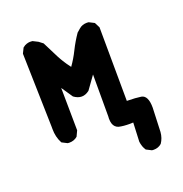

<svg xmlns="http://www.w3.org/2000/svg" viewBox="-107 -517 713 750"><g transform="rotate(-20 250.0 -142.0)"><path d="M354.5 11.7Q326.7 11.7 308.6 7.3Q300.8 4.9 295.4 -0.5Q284.2 -11.2 284.2 -35.6Q284.2 -39.6 284.7 -43.9V-218.8L246.1 -165Q230.5 -152.8 214.4 -152.8Q198.2 -152.8 181.6 -165L149.9 -211.9L151.9 -35.2L141.1 -12.2Q127 0 107.4 0Q104.5 0 100.1 -0.5L78.1 -11.7L77.1 -13.2Q63 -39.6 63 -72.8Q63 -77.1 63 -81.1L55.2 -388.7L65.9 -410.6Q74.7 -418 83 -420.4Q91.3 -422.9 96.9 -422.9Q102.5 -422.9 106.9 -422.4L128.4 -411.6L145 -398.9Q173.3 -341.8 178.7 -332Q184.1 -322.3 186.5 -317.9Q189 -313.5 191.7 -309.3Q194.3 -305.2 197 -301Q199.7 -296.9 202.6 -292.5Q208.5 -284.2 214.8 -275.9Q233.4 -301.8 248.5 -332.5Q263.7 -363.3 284.2 -393.1L298.3 -405.3Q311.5 -417 331.1 -417Q334 -417 338.4 -416.5L360.4 -405.3L371.6 -383.3L373.5 -76.7Q411.1 -76.2 432.6 -72.8Q459.5 -67.9 459.5 -17.6Q459.5 -17.6 455.6 82.5Q453.6 107.4 440.4 126.5Q426.8 138.7 407.2 138.7Q404.3 138.7 399.9 138.2L377.9 127Q372.1 117.7 369.6 110.8Q365.7 99.6 364.7 89.8L368.2 11.2Q361.3 11.7 354.5 11.7Z"/></g></svg>

Font: Bakudai
Style: Medium
Weight: 500
Version: Version 1.48